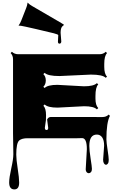

<svg xmlns="http://www.w3.org/2000/svg" viewBox="-20 -1068 915 1482"><path d="M427.2 -746.6 429.7 -796.4Q429.7 -802.2 396 -811Q362.3 -819.8 258.1 -843.8Q153.8 -867.7 142.1 -868.9Q130.4 -870.1 126.7 -870.1Q123 -870.1 123 -870.8Q123 -871.6 126 -875Q135.3 -886.7 144.5 -910.2L181.2 -1003.9Q189.5 -1024.9 190.9 -1036.6Q192.4 -1048.3 192.9 -1048.3Q193.4 -1048.3 196.3 -1044.9Q208 -1032.7 229.5 -1020.5L439.5 -898.4Q474.1 -877.9 474.1 -876.5Q474.1 -875 470 -872.1Q465.8 -869.1 460.9 -864.3Q447.8 -851.1 447.8 -814.5L453.1 -748Q453.1 -740.2 449 -735.6Q444.8 -731 439.5 -731Q427.2 -731 427.2 -746.6ZM352.1 -81.1 344.2 -141.6V-147Q354.5 -165 372.1 -165L770.5 -164.6Q800.3 -164.6 818.8 -183.6L828.6 -173.8Q801.3 -123.5 801.3 8.3Q801.3 28.8 810.3 87.6Q819.3 146.5 819.3 165.8Q819.3 185.1 813 194.3Q806.6 203.6 797.9 203.6Q789.1 203.6 782.5 193.4Q775.9 183.1 775.9 165L783.7 57.1Q783.7 14.2 768.6 -7.6Q753.4 -29.3 727.5 -29.3Q669.4 -29.3 669.4 58.1Q669.4 91.8 679.4 155.8Q689.5 219.7 689.5 235.8Q689.5 252 682.1 260.5Q674.8 269 665.3 269Q655.8 269 648.7 261Q641.6 252.9 641.6 239.3L650.4 83.5Q650.4 -2 613.8 -2L576.7 -1H192.9Q149.4 -1 128.9 15.6Q105.5 35.2 105.5 126Q105.5 162.6 116.7 234.1Q127.9 305.7 127.9 341.8Q127.9 394 90.8 394Q50.8 394 50.8 340.3Q50.8 303.7 66.9 231.9Q83 160.2 83 123L80.6 -40.5V-609.9Q80.6 -640.1 62 -658.2L71.8 -668.5Q91.8 -649.4 120.6 -649.4H747.6Q777.3 -649.4 796.4 -668.5L806.2 -658.2Q784.7 -636.7 784.7 -574.2V-552.2Q784.7 -497.1 806.2 -476.6L796.4 -467.3Q772 -492.2 681.6 -492.2L439 -481Q349.1 -481 324.7 -505.9L314.5 -496.1Q333.5 -477.5 333.5 -447Q333.5 -416.5 314.5 -397.9L324.7 -388.7Q348.1 -413.1 423.3 -413.1L627.9 -401.9Q703.6 -401.9 728 -426.3L738.3 -416.5Q716.8 -395 716.8 -326.7V-307.6Q716.8 -255.4 738.3 -233.9L728 -223.6Q704.6 -248 628.9 -248L424.3 -237.3Q349.1 -237.3 324.7 -261.7L314.9 -252Q335.4 -231 335.4 -178.7L334.5 -140.6L326.2 -82Q326.2 -64.5 339.1 -64.5Q352.1 -64.5 352.1 -81.1Z"/></svg>

Font: Nosifer Caps
Style: Regular
Weight: 800
Version: Version 001.002